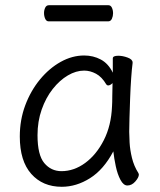

<svg xmlns="http://www.w3.org/2000/svg" viewBox="-20 -699 615 737"><path d="M167 -617Q158 -617 153.5 -627Q149 -637 149 -649Q149 -660 153.5 -669.5Q158 -679 168 -679H396Q405 -679 409.5 -669.5Q414 -660 414 -648Q414 -637 409.5 -627Q405 -617 395 -617ZM489 -457Q486 -435 483.5 -398.5Q481 -362 479.5 -321.5Q478 -281 477 -246Q476 -211 476 -193Q476 -179 477.5 -151.5Q479 -124 486.5 -93Q494 -62 511 -35Q513 -31 513 -29Q513 -18 499.5 -2.5Q486 13 469 13Q454 13 442.5 -8.5Q431 -30 424.5 -60.5Q418 -91 415 -118Q378 -48 325.5 -15Q273 18 217 18Q144 18 100 -31.5Q56 -81 56 -175Q56 -239 77 -295Q98 -351 133.5 -394Q169 -437 213 -461.5Q257 -486 303 -486Q338 -486 367 -470.5Q396 -455 413 -420V-475Q413 -485 434 -485Q451 -485 470 -478Q489 -471 489 -459ZM412 -380Q403 -371 395 -371Q391 -371 388 -375Q371 -404 348.5 -416Q326 -428 303 -428Q272 -428 240.5 -409.5Q209 -391 182.5 -357.5Q156 -324 140 -278.5Q124 -233 124 -180Q124 -104 150 -73Q176 -42 216 -42Q264 -42 307 -73.5Q350 -105 378.5 -161Q407 -217 410 -291Q411 -305 411 -330Q411 -355 412 -380Z"/></svg>

Font: Moon Stars Kai T
Style: Regular
Weight: 400
Designer: GuiWonder
Version: Version 1.101